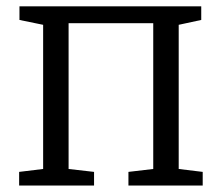

<svg xmlns="http://www.w3.org/2000/svg" viewBox="-20 -572 684 592"><path d="M39 0V-42L113 -51V-495.5L40 -510.5V-552.5H600.5V-510.5L531 -495.5V-51L605 -42V0H376V-42L452.5 -51V-500.5H191.5V-51L270 -42V0Z"/></svg>

Font: Merriweather 24pt Light
Style: Regular
Weight: 300
Designer: Eben Sorkin
Foundry: Eben Sorkin
Version: Version 2.100